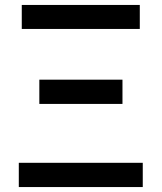

<svg xmlns="http://www.w3.org/2000/svg" viewBox="-20 -756 653 776"><path d="M56 0H557V-98H56ZM139 -336H475V-434H139ZM68 -639H545V-736H68Z"/></svg>

Font: Noto Sans T Chinese Medium
Style: Regular
Weight: 500
Designer: Ryoko NISHIZUKA (kana & ideographs); Paul D. Hunt (Latin, Greek & Cyrillic); Wenlong ZHANG (bopomofo); Sandoll Communica
Foundry: Adobe Systems Incorporated
Version: Version 1.000;PS 1;hotconv 1.0.78;makeotf.lib2.5.61930